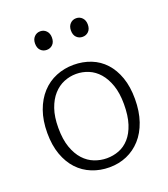

<svg xmlns="http://www.w3.org/2000/svg" viewBox="-126 -757 748 855"><g transform="rotate(-20 248.0 -329.5)"><path d="M457 -240Q457 -181 441 -134.5Q425 -88 396.5 -56.5Q368 -25 330 -8.5Q292 8 247 8Q203 8 164.5 -7.5Q126 -23 98 -53Q70 -83 54 -127.5Q38 -172 38 -230Q38 -289 54.5 -335Q71 -381 100 -412.5Q129 -444 168 -460Q207 -476 251 -476Q295 -476 333 -461Q371 -446 398.5 -416Q426 -386 441.5 -342Q457 -298 457 -240ZM403 -235Q403 -287 390 -324.5Q377 -362 355.5 -386.5Q334 -411 306 -422.5Q278 -434 248 -434Q218 -434 190 -422.5Q162 -411 140 -386.5Q118 -362 105 -324.5Q92 -287 92 -235Q92 -180 105.5 -142Q119 -104 141 -80Q163 -56 191.5 -45Q220 -34 250 -34Q280 -34 307.5 -44.5Q335 -55 356.5 -79Q378 -103 390.5 -141.5Q403 -180 403 -235ZM123 -623Q123 -643 134.5 -655Q146 -667 163 -667Q180 -667 191.5 -655Q203 -643 203 -623Q203 -602 191.5 -590.5Q180 -579 163 -579Q146 -579 134.5 -590.5Q123 -602 123 -623ZM293 -623Q293 -643 304.5 -655Q316 -667 333 -667Q350 -667 361.5 -655Q373 -643 373 -623Q373 -602 361.5 -590.5Q350 -579 333 -579Q316 -579 304.5 -590.5Q293 -602 293 -623Z"/></g></svg>

Font: Mukta Vaani ExtraLight
Style: Regular
Weight: 275
Designer: Noopur Datye, Girish Dalvi, Yashodeep Gholap, Pallavi Karambelkar
Foundry: Ek Type
Version: Version 2.538;PS 1.000;hotconv 16.6.51;makeotf.lib2.5.65220;